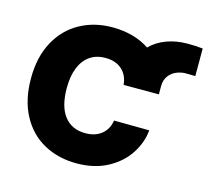

<svg xmlns="http://www.w3.org/2000/svg" viewBox="-106 -858 1072 991"><g transform="rotate(15 429.5 -362.5)"><path d="M513.7 -444.3Q509.3 -495.1 476.3 -524.9Q443.4 -554.7 387.7 -554.7Q339.4 -554.7 304.9 -530.8Q270.5 -506.8 252.4 -461.7Q234.4 -416.5 234.4 -353.5Q234.4 -254.9 274.2 -203.6Q314 -152.3 386.7 -152.3Q439.5 -152.3 472.9 -179.4Q506.3 -206.5 513.7 -253.9L702.1 -252Q696.8 -188 658.4 -127.7Q620.1 -67.4 549.6 -28.8Q479 9.8 382.8 9.8Q284.7 9.8 207.5 -32.7Q130.4 -75.2 86.7 -157.2Q43 -239.3 43 -353.5Q43 -467.8 87.4 -549.8Q131.8 -631.8 209 -674.3Q286.1 -716.8 382.8 -716.8Q439.9 -716.8 490.2 -702.9Q540.5 -689 580.6 -662.1Q615.7 -697.8 666.7 -716.6Q717.8 -735.4 776.4 -735.4Q803.2 -735.4 820.6 -734.6Q837.9 -733.9 859.4 -731.4V-584L808.6 -585Q784.2 -585 759.8 -575.2Q735.4 -565.4 718.8 -543.5Q702.1 -521.5 702.1 -487.3V-444.3Z"/></g></svg>

Font: Pretendard JP Black
Style: Regular
Weight: 900
Designer: Base glyphs from Inter by Rasmus Andersson; Hangeul glyphs from Noto Sans CJK(Source Han Sans) by Jang Soo-young and Kan
Foundry: Kil Hyung-jin
Version: Version 1.309